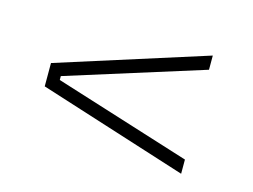

<svg xmlns="http://www.w3.org/2000/svg" viewBox="-55 -550 629 477"><g transform="rotate(15 259.5 -312.0)"><path d="M89 -317V-307L440.5 -196.5V-160L57 -282V-342L440.5 -464V-427.5Z"/></g></svg>

Font: Anek Telugu Medium ExtraLight
Style: Regular
Weight: 250
Version: Version 1.003